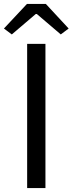

<svg xmlns="http://www.w3.org/2000/svg" viewBox="-38 -956 369 976"><path d="M100 0V-733H193V0ZM-18 -811 99 -936H195L311 -811L271 -781L149 -885H144L22 -781Z"/></svg>

Font: Noto Sans CJK KR Regular (TTF)
Style: Regular
Weight: 400
Designer: Ryoko NISHIZUKA 西塚涼子 (kana & ideographs); Paul D. Hunt (Latin, Greek & Cyrillic); Wenlong ZHANG 张文龙 (bopomofo); Sandoll 
Foundry: Adobe Systems Incorporated
Version: Version 1.004;PS 1.004;hotconv 1.0.82;makeotf.lib2.5.63406